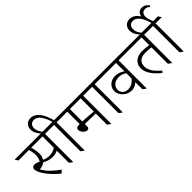

<svg xmlns="http://www.w3.org/2000/svg" viewBox="59 -1848 2818 2818"><g transform="rotate(-45 1468.0 -439.5)"><path d="M307 10 347 -32C264 -89 171 -169 123 -260C137 -261 150 -264 162 -267C190 -273 213 -284 232 -299C277 -272 331 -255 389 -255C429 -255 463 -264 493 -279V-28L538 6H546V-575H671V-582L643 -623H-33V-614L-5 -575H210C224 -534 231 -491 231 -447C231 -402 220 -367 199 -342C171 -358 143 -367 119 -367C85 -367 65 -350 65 -316C65 -240 170 -99 307 10ZM283 -428C283 -477 273 -527 258 -575H493V-340C458 -315 413 -301 364 -301C327 -301 292 -309 256 -327C274 -354 283 -388 283 -428Z M777 6H785V-575H909V-582L882 -623H781C746 -757 678 -891 557 -891C485 -891 439 -839 439 -768C439 -709 476 -648 516 -614H551C512 -652 490 -703 490 -746C490 -805 523 -837 576 -837C650 -837 710 -754 746 -623H605V-615L633 -575H732V-28Z M1024 -172C1047 -172 1061 -186 1061 -218V-264C1069 -264 1079 -264 1086 -264C1149 -264 1233 -262 1284 -260V-28L1329 6H1337V-575H1462V-582L1434 -623H848V-614L876 -575H1007V-318C963 -318 930 -310 930 -273C930 -226 980 -172 1024 -172ZM1061 -317V-575H1284V-300C1234 -305 1144 -314 1061 -317Z M1568 6H1576V-575H1700V-582L1673 -623H1396V-615L1424 -575H1523V-28Z M1897 -124C1946 -124 1987 -144 2019 -175V-28L2064 6H2072V-575H2196V-582L2169 -623H1635V-614L1663 -575H2019V-400C1980 -428 1932 -450 1872 -450C1783 -450 1708 -390 1708 -301C1708 -252 1730 -209 1766 -177C1800 -146 1840 -124 1897 -124ZM1756 -279C1756 -344 1810 -400 1897 -400C1940 -400 1977 -389 2019 -362V-252C1977 -201 1929 -173 1874 -173C1800 -173 1756 -219 1756 -279Z M2396 12 2420 -15C2330 -90 2274 -164 2274 -245C2274 -324 2326 -377 2423 -377C2466 -377 2514 -374 2548 -369V-28L2594 6H2602V-575H2726V-582L2698 -623H2131V-615L2159 -575H2548V-415C2508 -421 2455 -427 2410 -427C2300 -427 2219 -367 2219 -263C2219 -158 2301 -66 2396 12Z M2832 6H2840V-575H2964V-582L2937 -623H2836C2819 -673 2803 -711 2803 -748C2803 -801 2833 -834 2879 -834C2908 -834 2930 -823 2952 -803L2969 -819C2945 -852 2911 -882 2859 -882C2807 -882 2771 -848 2763 -797C2725 -854 2676 -891 2612 -891C2540 -891 2494 -839 2494 -768C2494 -709 2531 -648 2571 -614H2606C2567 -652 2545 -703 2545 -746C2545 -805 2578 -837 2631 -837C2705 -837 2765 -754 2801 -623H2660V-614L2688 -575H2787V-28Z"/></g></svg>

Font: Noto Serif Devanagari Light
Style: Regular
Weight: 300
Designer: Universal Thirst, Indian Type Foundry and the Monotype Design Team
Foundry: Monotype Imaging Inc.
Version: Version 2.004